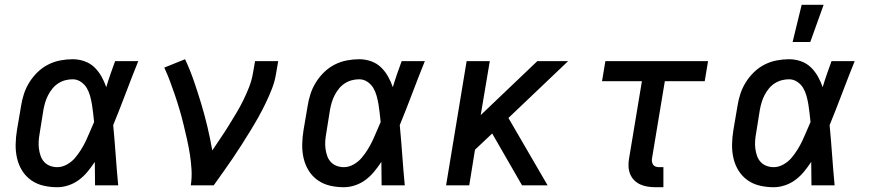

<svg xmlns="http://www.w3.org/2000/svg" viewBox="-20 -776 3640 804"><path d="M220 8Q190 8 162 1.5Q134 -5 111 -21Q88 -37 73 -61Q58 -85 51.5 -113Q45 -141 45.5 -171Q46 -201 51 -231L68 -331Q72 -357 80 -382Q88 -407 102.5 -430.5Q117 -454 137 -473.5Q157 -493 181.5 -505.5Q206 -518 232.5 -523Q259 -528 284 -528Q310 -528 334 -519.5Q358 -511 375.5 -494Q393 -477 405 -455.5Q417 -434 425 -411Q433 -438 442.5 -465.5Q452 -493 462 -520H559Q532 -453 506.5 -385.5Q481 -318 454 -252Q460 -189 464.5 -126Q469 -63 475 0H378Q378 -24 377.5 -48.5Q377 -73 377 -98Q363 -77 347 -57.5Q331 -38 311 -23Q291 -8 267 0Q243 8 220 8ZM220 -76Q240 -76 260 -87Q280 -98 294 -114.5Q308 -131 319.5 -149.5Q331 -168 340 -187Q349 -206 357 -225.5Q365 -245 374 -265Q372 -284 370 -302.5Q368 -321 365 -339Q362 -357 357 -375Q352 -393 343 -408Q334 -423 318.5 -433.5Q303 -444 284 -444Q269 -444 253.5 -440Q238 -436 224 -427Q210 -418 199.5 -405Q189 -392 181.5 -377.5Q174 -363 169.5 -348Q165 -333 162 -317L146 -217Q143 -201 142 -185Q141 -169 143 -153.5Q145 -138 150 -123.5Q155 -109 165 -98Q175 -87 189.5 -81.5Q204 -76 220 -76Z M779 0Q784 -33 782 -66Q780 -99 775 -130.5Q770 -162 763 -193Q756 -224 748.5 -255Q741 -286 732 -316.5Q723 -347 713 -376.5Q703 -406 692 -435.5Q681 -465 668 -493L755 -528Q776 -483 792 -436.5Q808 -390 822.5 -342Q837 -294 848.5 -245.5Q860 -197 869 -146Q886 -172 903.5 -197.5Q921 -223 937 -249Q953 -275 969 -301.5Q985 -328 998.5 -355.5Q1012 -383 1023 -411Q1034 -439 1039 -468L1048 -520H1145L1136 -468Q1131 -436 1119 -405Q1107 -374 1092.5 -344Q1078 -314 1061.5 -284.5Q1045 -255 1027 -226Q1009 -197 991 -168.5Q973 -140 953.5 -111.5Q934 -83 914.5 -55.5Q895 -28 875 0Z M1420 8Q1390 8 1362 1.5Q1334 -5 1311 -21Q1288 -37 1273 -61Q1258 -85 1251.5 -113Q1245 -141 1245.5 -171Q1246 -201 1251 -231L1268 -331Q1272 -357 1280 -382Q1288 -407 1302.5 -430.5Q1317 -454 1337 -473.5Q1357 -493 1381.5 -505.5Q1406 -518 1432.5 -523Q1459 -528 1484 -528Q1510 -528 1534 -519.5Q1558 -511 1575.5 -494Q1593 -477 1605 -455.5Q1617 -434 1625 -411Q1633 -438 1642.5 -465.5Q1652 -493 1662 -520H1759Q1732 -453 1706.5 -385.5Q1681 -318 1654 -252Q1660 -189 1664.5 -126Q1669 -63 1675 0H1578Q1578 -24 1577.5 -48.5Q1577 -73 1577 -98Q1563 -77 1547 -57.5Q1531 -38 1511 -23Q1491 -8 1467 0Q1443 8 1420 8ZM1420 -76Q1440 -76 1460 -87Q1480 -98 1494 -114.5Q1508 -131 1519.5 -149.5Q1531 -168 1540 -187Q1549 -206 1557 -225.5Q1565 -245 1574 -265Q1572 -284 1570 -302.5Q1568 -321 1565 -339Q1562 -357 1557 -375Q1552 -393 1543 -408Q1534 -423 1518.5 -433.5Q1503 -444 1484 -444Q1469 -444 1453.5 -440Q1438 -436 1424 -427Q1410 -418 1399.5 -405Q1389 -392 1381.5 -377.5Q1374 -363 1369.5 -348Q1365 -333 1362 -317L1346 -217Q1343 -201 1342 -185Q1341 -169 1343 -153.5Q1345 -138 1350 -123.5Q1355 -109 1365 -98Q1375 -87 1389.5 -81.5Q1404 -76 1420 -76Z M2166 0 2041 -217 1969 -149 1945 0H1848L1934 -520H2031L1993 -294L2230 -520H2359L2109 -282L2273 0Z M2758 8H2726Q2709 8 2692.5 5.5Q2676 3 2661.5 -3.5Q2647 -10 2636 -21Q2625 -32 2619 -46.5Q2613 -61 2612 -77.5Q2611 -94 2614 -111L2668 -436H2501L2515 -520H2945L2931 -436H2764L2710 -111Q2709 -104 2710.5 -97Q2712 -90 2716 -85Q2720 -80 2726.5 -78Q2733 -76 2740 -76H2758Z M3220 8Q3190 8 3162 1.5Q3134 -5 3111 -21Q3088 -37 3073 -61Q3058 -85 3051.5 -113Q3045 -141 3045.5 -171Q3046 -201 3051 -231L3068 -331Q3072 -357 3080 -382Q3088 -407 3102.5 -430.5Q3117 -454 3137 -473.5Q3157 -493 3181.5 -505.5Q3206 -518 3232.5 -523Q3259 -528 3284 -528Q3310 -528 3334 -519.5Q3358 -511 3375.5 -494Q3393 -477 3405 -455.5Q3417 -434 3425 -411Q3433 -438 3442.5 -465.5Q3452 -493 3462 -520H3559Q3532 -453 3506.5 -385.5Q3481 -318 3454 -252Q3460 -189 3464.5 -126Q3469 -63 3475 0H3378Q3378 -24 3377.5 -48.5Q3377 -73 3377 -98Q3363 -77 3347 -57.5Q3331 -38 3311 -23Q3291 -8 3267 0Q3243 8 3220 8ZM3220 -76Q3240 -76 3260 -87Q3280 -98 3294 -114.5Q3308 -131 3319.5 -149.5Q3331 -168 3340 -187Q3349 -206 3357 -225.5Q3365 -245 3374 -265Q3372 -284 3370 -302.5Q3368 -321 3365 -339Q3362 -357 3357 -375Q3352 -393 3343 -408Q3334 -423 3318.5 -433.5Q3303 -444 3284 -444Q3269 -444 3253.5 -440Q3238 -436 3224 -427Q3210 -418 3199.5 -405Q3189 -392 3181.5 -377.5Q3174 -363 3169.5 -348Q3165 -333 3162 -317L3146 -217Q3143 -201 3142 -185Q3141 -169 3143 -153.5Q3145 -138 3150 -123.5Q3155 -109 3165 -98Q3175 -87 3189.5 -81.5Q3204 -76 3220 -76ZM3299 -600 3337 -756H3429L3373 -600Z"/></svg>

Font: Iosevka Aile Medium
Style: Italic
Weight: 500
Italic angle: -9°
Designer: Belleve Invis
Foundry: Belleve Invis
Version: Version 31.1.0; ttfautohint (v1.8.4)